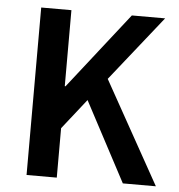

<svg xmlns="http://www.w3.org/2000/svg" viewBox="-49 -701 698 747"><g transform="rotate(5 300.0 -327.0)"><path d="M82 0V-654H200V-357H203L436 -654H566L364 -400L587 0H458L293 -311L200 -193V0Z"/></g></svg>

Font: Source Code Pro Semibold
Style: Regular
Weight: 600
Monospace: yes
Designer: Paul D. Hunt, Teo Tuominen
Foundry: Adobe Systems Incorporated
Version: Version 2.030;PS 1.000;hotconv 16.6.51;makeotf.lib2.5.65220